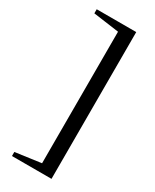

<svg xmlns="http://www.w3.org/2000/svg" viewBox="-212 -749 757 938"><g transform="rotate(30 166.5 -280.0)"><path d="M36 134V111L181 91V-651L36 -671V-694H259V134Z"/></g></svg>

Font: Libra Serif Modern
Style: Regular
Weight: 400
Designer: Stefan Peev, Context Ltd
Foundry: Stefan Peev, Context Ltd
Version: Version 1.000